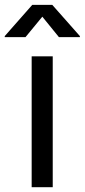

<svg xmlns="http://www.w3.org/2000/svg" viewBox="-55 -781 353 801"><path d="M77.1 -545.9H165V0H77.1ZM-35.2 -626V-630.4L79.6 -760.7H163.1L278.3 -630.4V-626H190.9L121.6 -711.4L51.3 -626Z"/></svg>

Font: Inter RS Variable
Style: Regular
Weight: 400
Designer: Rasmus Andersson (customised by Maria Ramos and Noel Pretorius)
Foundry: rsms
Version: Version 3.001;Glyphs 3.2.3 (3260)